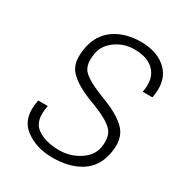

<svg xmlns="http://www.w3.org/2000/svg" viewBox="-173 -840 909 971"><g transform="rotate(30 282.0 -355.0)"><path d="M273.5 10.5Q175 10.5 110 -41Q61 -79 61 -151Q61 -175.5 67 -204H123Q117.5 -177 117.5 -156Q117.5 -100.5 153 -74.5Q202.5 -39 283 -39Q347 -39 399.2 -72.5Q451.5 -106 461 -155Q465 -175 465 -192Q465 -232 443.5 -257Q412.5 -292 313 -330Q207.5 -368 164 -415Q133 -447.5 133.5 -503Q133.5 -526.5 139 -554.5Q155.5 -636.5 217.8 -678.8Q280 -721 370.5 -721Q470 -721 525 -664.5Q564.5 -623.5 564.5 -558Q564.5 -533.5 559 -506.5H502.5Q507 -529 507 -548.5Q507 -596 480 -627.5Q441.5 -671.5 361 -671.5Q299.5 -671.5 252.2 -637.5Q205 -603.5 196 -555.5Q191.5 -533 191.5 -514.5Q191.5 -476.5 210.5 -454Q239.5 -420 341 -381Q447 -342 491 -294Q522.5 -260 523 -203.5Q523 -181.5 518 -156Q501.5 -71.5 436.2 -30.5Q371 10.5 273.5 10.5Z"/></g></svg>

Font: Roberto Sans Light
Style: Italic
Weight: 300
Italic angle: -11°
Designer: Google
Version: Version 1.00;June 11, 2020;FontCreator 12.0.0.2522 64-bit; t